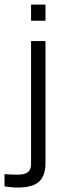

<svg xmlns="http://www.w3.org/2000/svg" viewBox="-67 -654 266 837"><path d="M131.3 -563.5H68.4V-633.8H131.3ZM10.7 163.6Q-2.4 163.6 -19 162.1Q-35.6 160.6 -47.4 158.7V105Q-22.9 107.4 9.3 107.4Q41 107.4 54.7 96.4Q68.4 85.4 68.4 60.1V-475.1H131.3V55.2Q131.3 112.8 103 138.2Q74.7 163.6 10.7 163.6Z"/></svg>

Font: Agdasima
Style: Regular
Weight: 400
Width: 3
Designer: The DocRepair Project, Patric King
Foundry: Google
Version: Version 2.002